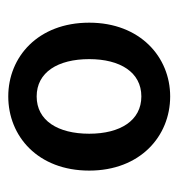

<svg xmlns="http://www.w3.org/2000/svg" viewBox="-4 -846 422 453"><g transform="rotate(-90 206.5 -619.0)"><path d="M206 -428C299 -428 380 -499 380 -619C380 -740 299 -810 206 -810C112 -810 31 -740 31 -619C31 -499 112 -428 206 -428ZM206 -496C149 -496 118 -546 118 -619C118 -693 149 -743 206 -743C263 -743 294 -693 294 -619C294 -546 263 -496 206 -496Z"/></g></svg>

Font: Kinto Sans Med
Style: Regular
Weight: 500
Designer: Authors: Ryoko NISHIZUKA  (kana & ideographs); Paul D. Hunt (Latin, Greek & Cyrillic); Wenlong ZHANG  (bopomofo); Sandol
Foundry: Adobe Systems Incorporated, ookami Inc.
Version: Version 0.001